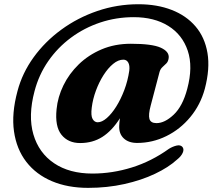

<svg xmlns="http://www.w3.org/2000/svg" viewBox="-20 -732 1012 906"><path d="M627 -57.5Q587 -57.5 564 -79Q541 -100.5 542.5 -138Q543 -155 546 -174Q508.5 -115 463 -86Q417.5 -57 358 -57Q301.5 -57 270 -96.2Q238.5 -135.5 247 -217Q252.5 -274 279.2 -329Q306 -384 351.5 -428.2Q397 -472.5 459.2 -499Q521.5 -525.5 597.5 -525.5Q697.5 -525.5 738.5 -507Q779.5 -488.5 776 -458.5Q774 -442 765.2 -433Q756.5 -424 747 -415.8Q737.5 -407.5 733 -393L691 -233.5Q679.5 -190.5 685.2 -170.8Q691 -151 718.5 -151Q757.5 -151 799.8 -191Q842 -231 863.5 -312.5Q891.5 -416.5 866 -492.5Q840.5 -568.5 774 -609.8Q707.5 -651 611 -651Q528.5 -651 453 -625.8Q377.5 -600.5 315 -554.2Q252.5 -508 208 -444Q163.5 -380 143 -302Q112 -185.5 137.5 -98Q163 -10.5 235.2 38.2Q307.5 87 416 87Q510 87 602.2 58.2Q694.5 29.5 777.5 -30Q794.5 -40.5 813 -45Q831.5 -49.5 841 -38.5Q849.5 -27.5 842.2 -11Q835 5.5 815.5 21Q775 58 711.2 88.2Q647.5 118.5 566.8 136.5Q486 154.5 396 154.5Q299.5 154.5 225 123Q150.5 91.5 104.2 31.8Q58 -28 46 -112.2Q34 -196.5 62.5 -302Q85 -387.5 138.8 -461.8Q192.5 -536 269.5 -592.2Q346.5 -648.5 439.5 -680.2Q532.5 -712 633.5 -712Q721 -712 790 -685.2Q859 -658.5 902.8 -607.2Q946.5 -556 959 -482Q971.5 -408 946.5 -313Q926 -237.5 878.2 -179.8Q830.5 -122 765 -89.8Q699.5 -57.5 627 -57.5ZM413 -225Q408 -186 417 -170.5Q426 -155 441 -155Q461 -155 484 -175Q507 -195 528.5 -229.2Q550 -263.5 566.5 -307Q583 -350.5 590 -398.5Q593 -423 585.2 -436.8Q577.5 -450.5 562 -450.5Q538 -450.5 513.8 -430.5Q489.5 -410.5 468.5 -377.5Q447.5 -344.5 432.8 -304.8Q418 -265 413 -225Z"/></svg>

Font: Fraunces 9pt S050
Style: Bold Italic
Weight: 700
Italic angle: -16°
Version: Version 1.000; ttfautohint (v1.8.3)